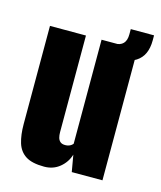

<svg xmlns="http://www.w3.org/2000/svg" viewBox="-91 -627 587 701"><g transform="rotate(15 202.5 -276.5)"><path d="M141 7Q95 7 71 -8.5Q47 -24 38 -53.5Q29 -83 29 -124V-495H165V-130Q165 -118 167.5 -109Q170 -100 176.5 -94.5Q183 -89 195 -89Q203 -89 208.5 -91Q214 -93 218 -96Q222 -99 224 -102V-495H360V0H244L233 -63Q224 -33 199.5 -13Q175 7 141 7ZM255 -435 254 -494H273Q317 -494 317 -540V-560H405V-541Q405 -483 367.5 -459Q330 -435 255 -435Z"/></g></svg>

Font: Alumni Sans Thin ExtraBold
Style: Regular
Weight: 800
Version: Version 1.018